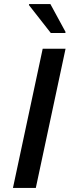

<svg xmlns="http://www.w3.org/2000/svg" viewBox="-20 -929 344 949"><path d="M123 -904 231 -766H303L304 -771L229 -909H124ZM191 -688 44 0H157L304 -688Z"/></svg>

Font: Saira UNSAM Medium Italic
Style: Regular
Weight: 500
Italic angle: -12°
Designer: Hector Gatti with collaboration of the Omnibus-Type team
Foundry: Omnibus-Type
Version: Version 0.072;PS 000.072;hotconv 1.0.88;makeotf.lib2.5.64775